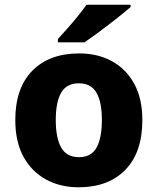

<svg xmlns="http://www.w3.org/2000/svg" viewBox="-20 -786 670 816"><path d="M585 -276Q585 -138 512.5 -64Q440 10 314 10Q236 10 175 -23.5Q114 -57 79.5 -120.5Q45 -184 45 -276Q45 -412 117.5 -485.5Q190 -559 317 -559Q395 -559 455.5 -526Q516 -493 550.5 -430Q585 -367 585 -276ZM217 -276Q217 -200 240 -159Q263 -118 316 -118Q368 -118 390.5 -159Q413 -200 413 -276Q413 -352 390 -392Q367 -432 315 -432Q263 -432 240 -392Q217 -352 217 -276ZM535 -756Q519 -742 494 -722Q469 -702 440.5 -680Q412 -658 385 -638.5Q358 -619 339 -606H226V-620Q242 -638 265 -663.5Q288 -689 310 -716.5Q332 -744 348 -766H535Z"/></svg>

Font: Noto Sans Lao Looped ExtraBold
Style: Regular
Weight: 800
Designer: Mark Frömberg, Ben Mitchell
Foundry: The Fontpad Ltd
Version: Version 1.002; ttfautohint (v1.8.4.7-5d5b)